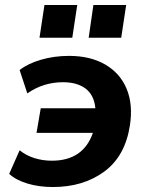

<svg xmlns="http://www.w3.org/2000/svg" viewBox="-20 -742 590 773"><path d="M17 0ZM193 11Q137 11 90.5 -3Q44 -17 17 -42L59 -137Q85 -116 118.5 -105.5Q152 -95 189 -95Q315 -95 354 -207H127L144 -306H364Q359 -359 325 -385Q291 -411 233 -411Q195 -411 159 -400Q123 -389 90 -366L59 -460Q92 -486 145 -501.5Q198 -517 258 -517Q344 -517 404 -482Q464 -447 490 -384Q516 -321 503 -237Q484 -113 399.5 -51Q315 11 193 11ZM337 -590 356 -722H488L468 -590ZM139 -590 159 -722H291L271 -590Z"/></svg>

Font: Winston
Style: Bold Italic
Weight: 700
Italic angle: -9°
Designer: Original fonts by Vernon Adams / Changes by Cristiano Sobral
Foundry: Original fonts by Vernon Adams / Changes by Cristiano Sobral
Version: Version 2.503;July 17, 2020;FontCreator 13.0.0.2655 64-bit